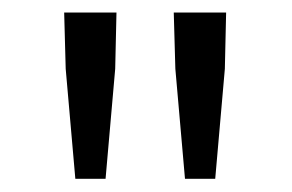

<svg xmlns="http://www.w3.org/2000/svg" viewBox="-20 -710 457 301"><path d="M98.1 -429.7 83 -602.1 80.6 -690.4H162.6L160.6 -602.1L145.5 -429.7ZM270 -429.7 254.9 -602.1 252.4 -690.4H334.5L332.5 -602.1L317.4 -429.7Z"/></svg>

Font: Varta Light
Style: Regular
Weight: 400
Version: Version 1.004